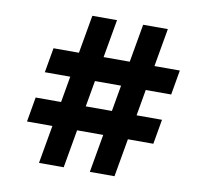

<svg xmlns="http://www.w3.org/2000/svg" viewBox="-78 -786 939 872"><g transform="rotate(10 391.5 -350.0)"><path d="M278.9 -700 248.1 -524.2H130.8L110.9 -410.2H228.1L207.1 -289.8H89.8L70 -175.8H187.1L156.3 0H270.2L301 -175.8H421.5L390.7 0H504.5L535.3 -175.8H652.6L672.5 -289.8H555.3L576.3 -410.2H693.6L713.4 -524.2H596.3L627.1 -700H513.2L482.4 -524.2H361.9L392.7 -700ZM320.9 -289.8 342 -410.2H462.5L441.4 -289.8Z"/></g></svg>

Font: Abstante
Style: Regular
Weight: 500
Designer: Valerio Brotto (Silverblur_type)
Version: Version 1.000;Glyphs 3.1.2 (3151)